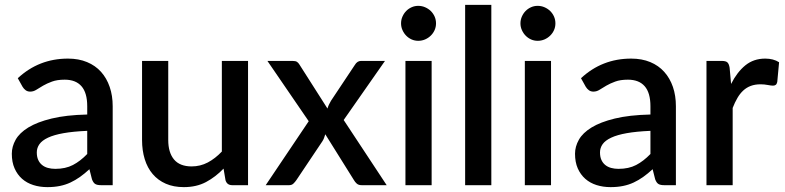

<svg xmlns="http://www.w3.org/2000/svg" viewBox="-20 -760 3223 788"><path d="M207 -67Q249 -67 279.2 -82.8Q309.5 -98.5 338 -128V-223Q280.5 -220.5 241 -213.5Q201.5 -206.5 177 -195Q152.5 -183.5 141.8 -168.2Q131 -153 131 -134.5Q131 -116.5 136.8 -103.8Q142.5 -91 152.8 -82.8Q163 -74.5 176.8 -70.8Q190.5 -67 207 -67ZM394.5 0Q379 0 371 -4.8Q363 -9.5 357.5 -24L347 -65.5Q327.5 -47.5 308.5 -34Q289.5 -20.5 269.2 -11Q249 -1.5 225.8 3.2Q202.5 8 174.5 8Q143.5 8 116.8 -0.5Q90 -9 70.5 -26.2Q51 -43.5 39.8 -69Q28.5 -94.5 28.5 -129Q28.5 -158.5 44.2 -186.5Q60 -214.5 96.2 -236.8Q132.5 -259 191.8 -273.5Q251 -288 338 -290V-324Q338 -379 314.5 -406Q291 -433 245.5 -433Q214.5 -433 193.5 -425.2Q172.5 -417.5 157 -408.5Q141.5 -399.5 129.5 -391.8Q117.5 -384 104 -384Q93 -384 85.2 -389.8Q77.5 -395.5 72.5 -404L53 -439Q139.5 -519.5 259 -519.5Q303 -519.5 337.2 -505.2Q371.5 -491 394.8 -465Q418 -439 430.2 -403.2Q442.5 -367.5 442.5 -324V0Z M670.5 -510V-185.5Q670.5 -134 694.2 -105.5Q718 -77 766.5 -77Q802 -77 832.8 -93.2Q863.5 -109.5 890.5 -138V-510H998V0H933Q911.5 0 905.5 -20.5L897.5 -68Q865 -34 825.8 -13Q786.5 8 734.5 8Q692.5 8 660.5 -6Q628.5 -20 606.8 -45.5Q585 -71 574 -106.8Q563 -142.5 563 -185.5V-510Z M1247 -262.5 1077.5 -510H1180.5Q1193 -510 1198.8 -506.2Q1204.5 -502.5 1209 -495L1324 -314.5Q1328 -329 1338.5 -346.5L1436 -493Q1446 -510 1461.5 -510H1560L1390.5 -267.5L1567 0H1464Q1451.5 0 1444.2 -6.5Q1437 -13 1432.5 -21L1315 -209Q1310.5 -191.5 1303 -180L1196.5 -21Q1191 -13 1184.2 -6.5Q1177.5 0 1166.5 0H1070.5Z M1769.5 -664Q1769.5 -649.5 1763.8 -636.5Q1758 -623.5 1748 -613.8Q1738 -604 1724.8 -598.2Q1711.5 -592.5 1696.5 -592.5Q1682 -592.5 1669.2 -598.2Q1656.5 -604 1647 -613.8Q1637.5 -623.5 1631.8 -636.5Q1626 -649.5 1626 -664Q1626 -679 1631.8 -692Q1637.5 -705 1647 -714.8Q1656.5 -724.5 1669.2 -730.2Q1682 -736 1696.5 -736Q1711.5 -736 1724.8 -730.2Q1738 -724.5 1748 -714.8Q1758 -705 1763.8 -692Q1769.5 -679 1769.5 -664ZM1751.5 -510V0H1644V-510Z M1996.5 -740V0H1889V-740Z M2259.5 -664Q2259.5 -649.5 2253.8 -636.5Q2248 -623.5 2238 -613.8Q2228 -604 2214.8 -598.2Q2201.5 -592.5 2186.5 -592.5Q2172 -592.5 2159.2 -598.2Q2146.5 -604 2137 -613.8Q2127.5 -623.5 2121.8 -636.5Q2116 -649.5 2116 -664Q2116 -679 2121.8 -692Q2127.5 -705 2137 -714.8Q2146.5 -724.5 2159.2 -730.2Q2172 -736 2186.5 -736Q2201.5 -736 2214.8 -730.2Q2228 -724.5 2238 -714.8Q2248 -705 2253.8 -692Q2259.5 -679 2259.5 -664ZM2241.5 -510V0H2134V-510Z M2518.5 -67Q2560.5 -67 2590.8 -82.8Q2621 -98.5 2649.5 -128V-223Q2592 -220.5 2552.5 -213.5Q2513 -206.5 2488.5 -195Q2464 -183.5 2453.2 -168.2Q2442.5 -153 2442.5 -134.5Q2442.5 -116.5 2448.2 -103.8Q2454 -91 2464.2 -82.8Q2474.5 -74.5 2488.2 -70.8Q2502 -67 2518.5 -67ZM2706 0Q2690.5 0 2682.5 -4.8Q2674.5 -9.5 2669 -24L2658.5 -65.5Q2639 -47.5 2620 -34Q2601 -20.5 2580.8 -11Q2560.5 -1.5 2537.2 3.2Q2514 8 2486 8Q2455 8 2428.2 -0.5Q2401.5 -9 2382 -26.2Q2362.5 -43.5 2351.2 -69Q2340 -94.5 2340 -129Q2340 -158.5 2355.8 -186.5Q2371.5 -214.5 2407.8 -236.8Q2444 -259 2503.2 -273.5Q2562.5 -288 2649.5 -290V-324Q2649.5 -379 2626 -406Q2602.5 -433 2557 -433Q2526 -433 2505 -425.2Q2484 -417.5 2468.5 -408.5Q2453 -399.5 2441 -391.8Q2429 -384 2415.5 -384Q2404.5 -384 2396.8 -389.8Q2389 -395.5 2384 -404L2364.5 -439Q2451 -519.5 2570.5 -519.5Q2614.5 -519.5 2648.8 -505.2Q2683 -491 2706.2 -465Q2729.5 -439 2741.8 -403.2Q2754 -367.5 2754 -324V0Z M2879.5 0V-510H2942Q2959 -510 2965.5 -503.8Q2972 -497.5 2974.5 -482L2980.5 -415.5Q3005 -464 3039 -491.8Q3073 -519.5 3120.5 -519.5Q3137 -519.5 3151.5 -515.8Q3166 -512 3177.5 -504.5L3170 -423.5Q3168 -415 3163.8 -411.8Q3159.5 -408.5 3152.5 -408.5Q3145 -408.5 3131 -411.2Q3117 -414 3101.5 -414Q3079 -414 3061.5 -407.5Q3044 -401 3030.5 -388.5Q3017 -376 3006.5 -358Q2996 -340 2987 -317V0Z"/></svg>

Font: Lato
Style: Regular
Weight: 600
Designer: Lukasz Dziedzic
Foundry: tyPoland Lukasz Dziedzic
Version: Version 2.006; 2014-01-15; ttfautohint (v1.4.1)